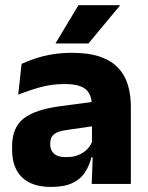

<svg xmlns="http://www.w3.org/2000/svg" viewBox="-20 -707 567 738"><path d="M483 0H332.5L337 -123L333.5 -130.5V-284L332.5 -304Q332.5 -345 308.5 -364.5Q284.5 -384 228 -384Q178.5 -384 134 -371.5Q89.5 -359 50 -343L63 -461.5Q86.5 -472.5 115.8 -482.2Q145 -492 180.5 -498Q216 -504 256.5 -504Q321 -504 364.5 -489Q408 -474 434 -446.5Q460 -419 471.5 -380.8Q483 -342.5 483 -296.5ZM176 11.5Q102.5 11.5 64.5 -25.5Q26.5 -62.5 26.5 -131V-144.5Q26.5 -217 71.2 -251.8Q116 -286.5 213.5 -299L345.5 -316.5L354.5 -224.5L237.5 -207.5Q202 -203 187.5 -191Q173 -179 173 -155.5V-152Q173 -129.5 187.5 -116.2Q202 -103 234 -103Q262 -103 282.2 -111.5Q302.5 -120 315.5 -133.8Q328.5 -147.5 335 -164.5L356.5 -102.5H331.5Q323.5 -70.5 306.8 -44.5Q290 -18.5 258.5 -3.5Q227 11.5 176 11.5ZM194 -541.5 281.5 -687H440.5V-685L320 -540H194Z"/></svg>

Font: Anek Devanagari
Style: Bold
Weight: 700
Designer: Kailash Malviya (Devanagari) & Yesha Goshar (Latin)
Foundry: Ek Type
Version: Version 1.003